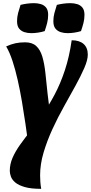

<svg xmlns="http://www.w3.org/2000/svg" viewBox="-20 -854 576 1216"><path d="M42 228Q42 186 59.5 145.5Q77 105 107 63Q137 21 174.5 -26.5Q212 -74 251 -130.5Q290 -187 326.5 -256Q363 -325 391 -409.5Q419 -494 434 -599Q483 -599 509.5 -575.5Q536 -552 536 -508Q536 -474 514 -423.5Q492 -373 458 -311Q424 -249 385 -179.5Q346 -110 312 -36Q278 38 256 112Q234 186 234 256Q234 276 235.5 298Q237 320 241 342Q176 342 136.5 330.5Q97 319 76.5 301.5Q56 284 49 264Q42 244 42 228ZM159 58Q151 -2 141 -71Q131 -140 119 -210.5Q107 -281 92 -347.5Q77 -414 59 -468.5Q41 -523 19 -560Q50 -574 77.5 -580Q105 -586 139 -586Q184 -586 209.5 -562.5Q235 -539 248 -495.5Q261 -452 267.5 -392Q274 -332 281.5 -259Q289 -186 304 -103ZM263 -657Q244 -651 221.5 -647.5Q199 -644 178 -644Q155 -644 134.5 -650.5Q114 -657 101 -673Q88 -689 88 -720Q88 -746 94.5 -771Q101 -796 110 -823Q129 -828 151.5 -831Q174 -834 196 -834Q218 -834 238.5 -828Q259 -822 272 -806Q285 -790 285 -760Q285 -733 278.5 -708Q272 -683 263 -657ZM493 -657Q474 -651 451.5 -647.5Q429 -644 408 -644Q385 -644 364.5 -650.5Q344 -657 331 -673Q318 -689 318 -720Q318 -746 324.5 -771Q331 -796 340 -823Q359 -828 381.5 -831Q404 -834 426 -834Q448 -834 468.5 -828Q489 -822 502 -806Q515 -790 515 -760Q515 -733 508.5 -708Q502 -683 493 -657Z"/></svg>

Font: Merienda Black
Style: Regular
Weight: 900
Designer: Eduardo Rodriguez Tunni
Foundry: Eduardo Rodriguez Tunni
Version: Version 2.001